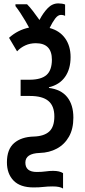

<svg xmlns="http://www.w3.org/2000/svg" viewBox="-20 -879 491 1109"><path d="M316.9 -859.4Q339.4 -859.4 356 -853V-787.6Q345.7 -793 332.5 -793Q314.5 -793 298.6 -771.7Q282.7 -750.5 266.6 -717.3Q324.2 -702.1 356 -658Q387.7 -613.8 387.7 -549.3Q387.7 -480 355.7 -434.8Q323.7 -389.6 262.7 -375V-371.1Q333 -362.3 368.4 -317.9Q403.8 -273.4 403.8 -199.7Q403.8 -134.3 378.2 -89.4Q352.5 -44.4 308.6 -20.8Q264.6 2.9 209.5 4.4Q126.5 7.3 126.5 60.1Q126.5 114.3 192.4 114.3Q221.2 114.3 243.7 111.1Q266.1 107.9 286.1 107.9Q324.2 107.9 344.2 121.1V210Q325.7 197.8 284.7 197.8Q255.4 197.8 231 200.7Q206.5 203.6 173.8 203.6Q96.7 203.6 58.3 164.1Q20 124.5 20 58.6Q20 -16.6 61.5 -52.5Q103 -88.4 175.3 -90.3Q234.9 -92.3 264.4 -119.4Q293.9 -146.5 293.9 -206.5Q293.9 -267.1 259.5 -295.9Q225.1 -324.7 153.8 -324.7H99.1V-418.5H151.9Q217.8 -418.9 248.5 -445.8Q279.3 -472.7 279.8 -533.7Q279.8 -629.4 187 -629.4Q153.8 -629.4 126.5 -616.9Q99.1 -604.5 78.6 -582.5L32.2 -660.6Q82.5 -706.1 147.9 -719.7Q140.1 -734.9 126.5 -757.8Q112.8 -780.8 97.7 -804Q82.5 -827.1 69.3 -843.8V-854.5H136.2Q152.3 -838.4 169.9 -815.4Q187.5 -792.5 208 -763.7Q229 -804.2 255.6 -831.8Q282.2 -859.4 316.9 -859.4Z"/></svg>

Font: Open Sans Condensed SemiBold
Style: Regular
Weight: 600
Width: 3
Designer: Monotype Design Team
Foundry: Monotype Imaging Inc.
Version: Version 3.000; ttfautohint (v1.8.4)